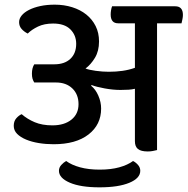

<svg xmlns="http://www.w3.org/2000/svg" viewBox="-20 -639 805 824"><path d="M408 89Q456 89 492 79Q528 69 551 52Q563 58 572.5 69Q582 80 582 94Q582 126 535 145.5Q488 165 407 165Q326 165 279.5 145Q233 125 233 94Q233 80 243 69Q253 58 264 52Q287 69 323.5 79Q360 89 408 89ZM654 -539V5Q646 7 636 9Q626 11 614 11Q585 11 572 0.5Q559 -10 559 -33V-258Q547 -255 532 -254Q517 -253 497 -253Q465 -253 429.5 -259.5Q394 -266 373 -274L371 -271Q390 -256 402 -228.5Q414 -201 414 -173Q414 -104 360 -62Q306 -20 210 -20Q177 -20 146.5 -25Q116 -30 92 -40Q68 -50 53.5 -64.5Q39 -79 39 -99Q39 -119 50 -131.5Q61 -144 73 -149Q97 -128 129 -114.5Q161 -101 205 -101Q256 -101 286.5 -125.5Q317 -150 317 -192Q317 -234 290.5 -259.5Q264 -285 220 -285H127Q122 -293 119.5 -301.5Q117 -310 117 -323Q117 -347 127 -363H213Q257 -363 282 -386.5Q307 -410 307 -451Q307 -488 282 -513Q257 -538 208 -538Q170 -538 143 -525Q116 -512 99 -495Q83 -503 72.5 -515Q62 -527 62 -544Q62 -559 73 -572.5Q84 -586 104.5 -596.5Q125 -607 153 -613Q181 -619 215 -619Q255 -619 290 -608Q325 -597 350.5 -576.5Q376 -556 390.5 -527Q405 -498 405 -461Q405 -420 387.5 -391Q370 -362 347 -345Q354 -342 365.5 -339.5Q377 -337 391 -335Q405 -333 420 -332Q435 -331 447 -331Q478 -331 506 -335Q534 -339 559 -348V-539H487Q455 -539 455 -577Q455 -585 456.5 -594.5Q458 -604 461 -612H732Q765 -612 765 -575Q765 -567 763 -557Q761 -547 759 -539Z"/></svg>

Font: Baloo 2 Medium
Style: Regular
Weight: 500
Designer: Sarang Kulkarni and Ek Type
Foundry: Ek Type
Version: Version 1.640;hotconv 1.0.111;makeotfexe 2.5.65597; ttfautoh